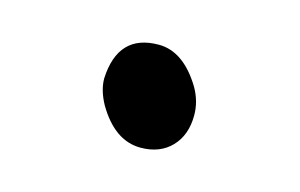

<svg xmlns="http://www.w3.org/2000/svg" viewBox="-42 -557 584 374"><g transform="rotate(15 250.0 -369.5)"><path d="M258 -268Q206 -268 170 -329Q155 -356 155 -380Q159 -471 241 -471Q291 -471 328 -410Q343 -384 343 -356Q343 -316 320 -292Q297 -268 258 -268Z"/></g></svg>

Font: LXGW WenKai Mono TC
Style: Bold
Weight: 700
Designer: LXGW / Fontworks Inc.
Foundry: LXGW / Fontworks Inc.
Version: Version 1.330